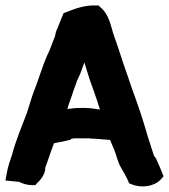

<svg xmlns="http://www.w3.org/2000/svg" viewBox="-29 -671 617 701"><path d="M-9 -12 41 -7C54 0 72 5 89 5H100L107 -3C121 -15 132 -32 136 -50V-52V-57V-58C139 -67 143 -77 147 -89C154 -109 160 -127 168 -148L178 -150C192 -153 206 -155 221 -159L227 -160L231 -164C232 -164 238 -166 245 -166H295H298L301 -165H304C323 -165 340 -162 363 -161L373 -160C378 -147 384 -134 389 -122C396 -105 400 -80 414 -57C422 -43 432 -26 438 -13L442 -2L452 2C489 17 535 9 557 -15L568 -27L562 -43C556 -59 549 -73 542 -89L541 -92L540 -93C534 -102 532 -104 532 -104V-105V-106C524 -133 513 -162 506 -188C492 -236 477 -281 460 -328C452 -348 445 -372 437 -394C425 -427 415 -458 404 -492L385 -547C376 -574 370 -618 337 -645L331 -651H322C277 -653 240 -637 214 -627L203 -623L182 -571V-570C181 -568 175 -559 172 -539C161 -513 155 -492 144 -470L143 -469V-468C124 -425 112 -380 95 -338C86 -315 76 -279 69 -258C51 -211 29 -159 15 -106C9 -88 0 -64 -4 -40ZM217 -273C223 -297 232 -315 240 -342L251 -372V-374L254 -380C261 -395 266 -405 271 -421C274 -428 276 -435 279 -443C285 -424 292 -402 298 -382C308 -353 317 -330 326 -302C329 -292 332 -282 336 -271C324 -272 305 -277 281 -277H260C243 -277 230 -274 217 -273Z"/></svg>

Font: SolarCharger
Style: 1050
Weight: 1000
Designer: Mew Too
Foundry: Cannot Into Space Fonts/KineticPlasma Fonts
Version: Version 1.100